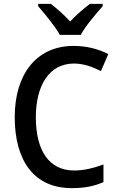

<svg xmlns="http://www.w3.org/2000/svg" viewBox="-20 -961 608 991"><path d="M289 -781H397C420 -826 476 -890 510 -929V-941H444C410 -915 377 -887 342 -850C310 -885 273 -918 242 -941H177V-929C212 -888 265 -825 289 -781ZM362 -633C413 -633 460 -615 501 -594L539 -682C486 -709 425 -724 360 -724C162 -724 56 -570 56 -357C56 -131 156 10 350 10C417 10 466 0 514 -21V-112C464 -94 416 -81 363 -81C232 -81 165 -185 165 -356C165 -520 234 -633 362 -633Z"/></svg>

Font: Noto Sans Gujarati SemiCondensed Medium
Style: Regular
Weight: 500
Width: 4
Designer: Jelle Bosma - Monotype Design Team, Universal Thirst
Foundry: Monotype Imaging Inc.
Version: Version 2.106